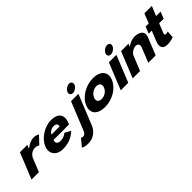

<svg xmlns="http://www.w3.org/2000/svg" viewBox="175 -2042 3581 3581"><g transform="rotate(-45 1965.5 -251.5)"><path d="M13.1 0H207.8L316.9 -270C322.1 -283 373.2 -374 474.4 -374C539.3 -374 564.3 -346 564.3 -346L706.3 -496C706.3 -496 668.6 -528 596 -528C484.9 -528 387.4 -439 387.4 -439H385.2L415.1 -513H220.4Z M1234.5 -232C1238 -238 1242.5 -249 1245.3 -256C1318 -436 1224.3 -528 1052.7 -528C882.2 -528 693.2 -406 632.6 -256C572.4 -107 662.8 15 833.3 15C958.7 15 1077 -22 1180 -119L1065.1 -183C999.2 -137 967.3 -126 904.6 -126C855.1 -126 793.4 -153 825.3 -232ZM870.4 -330C892.7 -377 944.6 -413 1011.7 -413C1068.9 -413 1097.9 -384 1084.9 -330Z M1567.9 -513 1342.4 45C1323 93 1293.2 115 1260.2 115C1236 115 1216.8 100 1216.8 100L1098.5 243C1121.6 254 1148.3 275 1240.7 275C1395.8 275 1486.6 170 1523.4 79L1762.6 -513ZM1642.7 -682C1623.4 -634 1650.1 -594 1700.7 -594C1751.3 -594 1810.4 -634 1829.7 -682C1849.1 -730 1822.4 -770 1771.8 -770C1721.2 -770 1662.1 -730 1642.7 -682Z M1712.2 -256C1648.3 -98 1739.1 15 1942.6 15C2137.3 15 2324.8 -98 2388.7 -256C2453.3 -416 2349 -528 2162 -528C1971.7 -528 1776.8 -416 1712.2 -256ZM1919 -256C1947.7 -327 2026.2 -377 2099.9 -377C2172.5 -377 2210.6 -327 2181.9 -256C2153.6 -186 2078.4 -136 2002.5 -136C1923.3 -136 1890.7 -186 1919 -256Z M2367 0H2565L2777.5 -526H2579.5ZM2653.5 -690C2634.1 -642 2660.8 -602 2711.4 -602C2762 -602 2821.1 -642 2840.5 -690C2859.9 -738 2833.1 -778 2782.5 -778C2731.9 -778 2672.9 -738 2653.5 -690Z M2681.5 0H2876.2L2993.3 -290C3013.9 -341 3090.9 -390 3149.2 -390C3211.9 -390 3230.6 -341 3210 -290L3092.8 0H3287.5L3424.1 -338C3481.9 -481 3356.8 -528 3253.4 -528C3191.8 -528 3124 -499 3063.8 -459H3061.6L3083.4 -513H2888.7Z M3617.7 -513H3536.3L3481.8 -378H3563.2L3483.6 -181C3446.8 -90 3441.8 15 3596.9 15C3677.2 15 3752.8 -17 3752.8 -17L3762.2 -160C3762.2 -160 3732.6 -144 3707.3 -144C3676.5 -144 3672.6 -167 3692 -215L3757.9 -378H3876.7L3931.2 -513H3812.4L3889.6 -704H3694.9Z"/></g></svg>

Font: Hussar
Style: BdWideOblFour
Weight: 700
Foundry: Cannot Into Space Fonts
Version: Version 2.00